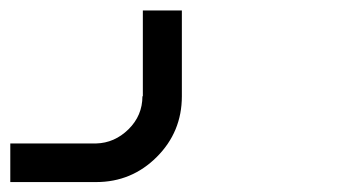

<svg xmlns="http://www.w3.org/2000/svg" viewBox="-20 -187 707 373"><path d="M166.7 91.7Q202.5 90.8 229.6 64.2Q256.7 37.5 256.7 0H257.5V-166.7H333.3V0Q333.3 69.2 284.6 117.9Q235.8 166.7 166.7 166.7H0V91.7Z"/></svg>

Font: 0xA000-Squareish-Mono
Style: Squareish-Mono
Weight: 400
Version: Version 0.1